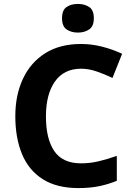

<svg xmlns="http://www.w3.org/2000/svg" viewBox="-20 -948 677 978"><path d="M393 -598Q306 -598 260 -533Q214 -468 214 -355Q214 -241 256.5 -178.5Q299 -116 393 -116Q437 -116 480.5 -126Q524 -136 575 -154V-27Q528 -8 482 1Q436 10 379 10Q269 10 197.5 -35.5Q126 -81 92 -163.5Q58 -246 58 -356Q58 -464 97 -547Q136 -630 210.5 -677Q285 -724 393 -724Q446 -724 499.5 -710.5Q553 -697 602 -674L553 -551Q513 -570 472.5 -584Q432 -598 393 -598ZM377 -928Q410 -928 434 -912.5Q458 -897 458 -855Q458 -814 434 -798Q410 -782 377 -782Q343 -782 319.5 -798Q296 -814 296 -855Q296 -897 319.5 -912.5Q343 -928 377 -928Z"/></svg>

Font: Noto Sans Sinhala UI
Style: Bold
Weight: 700
Designer: Jelle Bosma - Monotype Design Team
Foundry: Monotype Imaging Inc.
Version: Version 2.006; ttfautohint (v1.8.4.7-5d5b)